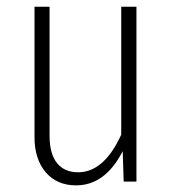

<svg xmlns="http://www.w3.org/2000/svg" viewBox="-20 -542 515 573"><path d="M387.2 -522V0H349.1L346.2 -90.8Q293.9 11.2 207 11.2Q149.9 11.2 116.5 -27.8Q83 -66.9 83 -132.8V-522H127.9V-137.2Q127.9 -83 150.1 -55.4Q172.4 -27.8 212.9 -27.8Q290.5 -27.8 341.8 -140.1V-522Z"/></svg>

Font: Fira Sans Compressed ExtraLight
Style: Regular
Weight: 250
Width: 1
Designer: Carrois Corporate & Edenspiekermann AG
Foundry: Carrois Corporate GbR & Edenspiekermann AG
Version: Version 4.203;PS 004.203;hotconv 1.0.88;makeotf.lib2.5.64775